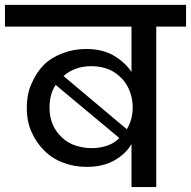

<svg xmlns="http://www.w3.org/2000/svg" viewBox="-44 -760 776 780"><path d="M490.2 -174.8Q466.3 -133.8 419.9 -107.9Q373.5 -82 308.1 -82Q256.8 -82 212.9 -99.1Q168 -115.7 136.2 -147.9Q104 -178.7 84 -224.1Q64.9 -265.6 64.9 -321.8Q64.9 -378.4 84 -419.9Q103.5 -465.8 133.8 -496.1Q164.1 -526.4 210.9 -543.9Q254.9 -561 306.2 -561Q372.1 -561 418 -534.2Q464.4 -506.8 490.2 -467.8V-651.9H-23.9V-740.2H711.9V-651.9H590.8V0H490.2ZM157.2 -321.8Q157.2 -284.2 170.9 -252.9Q182.6 -225.1 208 -201.2Q231.9 -178.7 262.2 -168.9Q295.4 -158.2 328.1 -158.2Q363.3 -158.2 393.1 -168.9Q420.4 -178.7 440.9 -199.2L182.1 -415Q157.2 -378.9 157.2 -321.8ZM213.9 -451.2 471.2 -234.9Q495.1 -274.9 495.1 -324.2Q495.1 -355 484.9 -384.8Q474.6 -414.6 453.1 -439Q430.2 -463.4 400.9 -477.1Q367.2 -491.2 327.1 -491.2Q259.8 -491.2 213.9 -451.2Z"/></svg>

Font: PoppinsZ Medium
Style: Regular
Weight: 500
Designer: Ninad Kale (Devanagari), Jonny Pinhorn (Latin)
Foundry: Indian Type Foundry
Version: Version 3.002;FEAKit 1.0